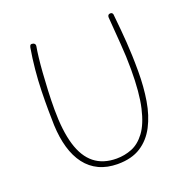

<svg xmlns="http://www.w3.org/2000/svg" viewBox="-137 -906 1022 1044"><g transform="rotate(-20 374.0 -384.0)"><path d="M139 -750Q141 -758 143.5 -762Q146 -766 152 -766Q162 -766 168 -760.5Q174 -755 172 -744Q168 -723 163.5 -685Q159 -647 155.5 -598.5Q152 -550 149.5 -496.5Q147 -443 147 -389Q147 -265 171.5 -183.5Q196 -102 246.5 -62Q297 -22 374 -22Q421 -22 463.5 -39Q506 -56 540 -101.5Q574 -147 593.5 -231.5Q613 -316 613 -451Q613 -527 607 -600.5Q601 -674 595 -759Q595 -767 599 -771.5Q603 -776 611 -776Q617 -776 620 -773.5Q623 -771 624.5 -767.5Q626 -764 626 -759Q631 -711 634.5 -672Q638 -633 640.5 -596.5Q643 -560 644.5 -519.5Q646 -479 646 -427Q646 -338 633 -259.5Q620 -181 588.5 -120.5Q557 -60 504 -26Q451 8 371 8Q309 8 262.5 -14Q216 -36 184.5 -77.5Q153 -119 136 -177.5Q119 -236 116 -309Q115 -344 114.5 -395.5Q114 -447 115.5 -507Q117 -567 123 -629.5Q129 -692 139 -750Z"/></g></svg>

Font: Playpen Sans Thin
Style: Regular
Weight: 250
Designer: Laura Meseguer, Veronika Burian, José Scaglione
Foundry: TypeTogether
Version: Version 1.001